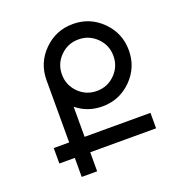

<svg xmlns="http://www.w3.org/2000/svg" viewBox="-121 -755 798 856"><g transform="rotate(-20 278.5 -327.0)"><path d="M317.4 -336.9Q368.2 -336.9 403.8 -372.6Q439.5 -408.2 439.5 -459Q439.5 -509.8 403.8 -545.4Q368.2 -581.1 317.4 -581.1Q266.6 -581.1 231 -545.4Q195.3 -509.8 195.3 -459Q195.3 -408.2 231 -372.6Q266.6 -336.9 317.4 -336.9ZM195.3 -306.2V-163.6H507.8V-90.3H195.3V0H122.1V-90.3H48.8V-163.6H122.1V-459Q122.1 -540 179.2 -597.2Q236.3 -654.3 317.4 -654.3Q398.4 -654.3 455.6 -597.2Q512.7 -540 512.7 -459Q512.7 -377.9 455.6 -320.8Q398.4 -263.7 317.4 -263.7Q247.6 -263.7 195.3 -306.2Z"/></g></svg>

Font: Catrinity
Style: Regular
Weight: 400
Designer: Alexander Lange
Foundry: High-Logic / Made with FontCreator
Version: Version 2.090;May 20, 2024;FontCreator 15.0.0.2974 64-bit